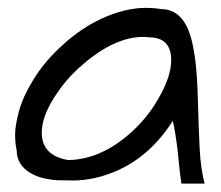

<svg xmlns="http://www.w3.org/2000/svg" viewBox="-20 -463 549 478"><path d="M410.2 -162.1Q336.9 -46.9 214.8 -19.5Q186.5 -13.7 163.6 -13.7Q140.6 -13.7 125.5 -14.2Q110.4 -14.6 91.8 -18.6Q73.2 -22.5 57.6 -31.2Q21.5 -51.8 21.5 -88.9Q17.6 -106.4 17.6 -128.4Q17.6 -150.4 27.3 -186.5Q37.1 -222.7 63 -264.6Q88.9 -306.6 126 -341.8Q203.1 -416 293 -437.5Q319.3 -443.4 341.3 -443.4Q363.3 -443.4 380.9 -440.4Q437.5 -440.4 457 -363.3Q469.7 -314.5 472.2 -227.1Q474.6 -139.6 477.1 -92.3Q479.5 -44.9 489.3 -5.9H431.6Q427.7 -32.2 425.8 -52.7Q423.8 -73.2 421.9 -90.8Q417 -131.8 410.2 -162.1ZM406.2 -313.5Q406.2 -370.1 350.6 -370.1Q343.8 -371.1 336.9 -371.1Q265.6 -371.1 186.5 -302.7Q149.4 -271.5 123 -232.4Q84 -176.8 84 -132.8Q84 -75.2 150.4 -64.5Q238.3 -66.4 318.4 -144.5Q352.5 -178.7 375 -218.8Q406.2 -272.5 406.2 -313.5Z"/></svg>

Font: Architects Daughter
Style: Regular
Weight: 400
Designer: Kimberly Geswein
Foundry: Kimberly Geswein
Version: Version 1.003 2010